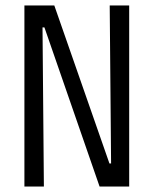

<svg xmlns="http://www.w3.org/2000/svg" viewBox="-20 -680 560 700"><path d="M69 0V-660H178L379 -84H385L380 -660H451V0H343L142 -580H135L140 0Z"/></svg>

Font: Bricolage Grotesque Condensed Light
Style: Regular
Weight: 300
Width: 3
Designer: Mathieu Triay
Foundry: Atelier Triay
Version: Version 1.000;gftools[0.9.30]